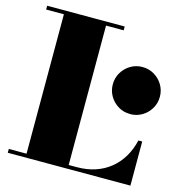

<svg xmlns="http://www.w3.org/2000/svg" viewBox="-110 -848 887 946"><g transform="rotate(15 333.5 -375.0)"><path d="M14.5 0V-19.5H105V-730.5H14.5V-750H410V-730.5H320V-19.5H362Q413 -19.5 455.5 -33.8Q498 -48 531 -74.8Q564 -101.5 586.8 -139.5Q609.5 -177.5 620.5 -225H640V0ZM547 -340Q514 -340 486.8 -356.2Q459.5 -372.5 443.2 -399.8Q427 -427 427 -460Q427 -493 443.2 -520.2Q459.5 -547.5 486.8 -563.8Q514 -580 547 -580Q580 -580 607.2 -563.8Q634.5 -547.5 650.8 -520.2Q667 -493 667 -460Q667 -427 650.8 -399.8Q634.5 -372.5 607.2 -356.2Q580 -340 547 -340Z"/></g></svg>

Font: Bodoni Moda Black
Style: Regular
Weight: 900
Version: Version 2.005